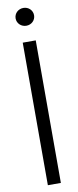

<svg xmlns="http://www.w3.org/2000/svg" viewBox="-100 -932 390 965"><g transform="rotate(-10 95.0 -449.5)"><path d="M62 0H128.4V-727.5H62ZM47.9 -853.5C47.9 -828.1 68.8 -808.1 95.2 -808.1C121.6 -808.1 142.1 -828.1 142.1 -853.5C142.1 -878.9 121.6 -898.9 95.2 -898.9C68.8 -898.9 47.9 -878.9 47.9 -853.5Z"/></g></svg>

Font: Guggenheim Sans Display Light
Style: Regular
Weight: 300
Designer: Modified by Tom Baber under direction of Pentagram Design 2023
Foundry: rsms
Version: Version 1.001;Glyphs 3.1.2 (3151)